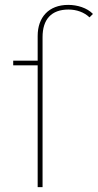

<svg xmlns="http://www.w3.org/2000/svg" viewBox="-20 -765 400 785"><path d="M34 -517V-498H134V0H154V-613C154 -686 190 -726 260 -726C293 -726 324 -715 346 -694L360 -708C336 -733 296 -745 259 -745C179 -745 134 -694 134 -618V-517Z"/></svg>

Font: Montserrat-Alt1 Thin
Style: Regular
Weight: 100
Designer: Differentunic
Foundry: Differentunic
Version: Version 7.222